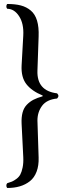

<svg xmlns="http://www.w3.org/2000/svg" viewBox="-20 -726 322 959"><path d="M96.2 58.1 87.9 -107.9Q86.4 -140.6 92.8 -164.1Q99.1 -187.5 114 -202.9Q128.9 -218.3 147.2 -227.8Q165.5 -237.3 192.9 -245.1V-249Q138.2 -271.5 111.6 -305.9Q85 -340.3 87.9 -398.9L96.2 -547.9Q99.6 -607.9 75.4 -645Q51.3 -682.1 16.1 -682.1Q11.7 -686.5 11.7 -694.1Q11.7 -701.7 16.1 -706.1Q56.2 -706.1 84.2 -698.7Q112.3 -691.4 133.8 -673.3Q155.3 -655.3 165 -623Q174.8 -590.8 172.9 -543L167 -373Q163.6 -272 265.1 -259.8Q278.3 -247.1 265.1 -233.9Q213.9 -229 190.4 -197.8Q167 -166.5 167 -124L172.9 60.1Q174.3 101.1 162.8 131.3Q151.4 161.6 129.4 179Q107.4 196.3 79.3 204.6Q51.3 212.9 16.1 212.9Q11.7 208.5 11.7 200.9Q11.7 193.4 16.1 189Q30.8 184.6 39.8 180.9Q48.8 177.2 61.8 167.7Q74.7 158.2 81.5 145.5Q88.4 132.8 93 110.4Q97.7 87.9 96.2 58.1Z"/></svg>

Font: Common Serif News
Style: Regular
Weight: 450
Designer: Philipp H. Poll, Khaled Hosny
Foundry: Stefan Peev, Context Ltd.
Version: Version 1.026